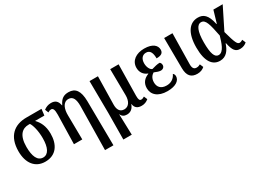

<svg xmlns="http://www.w3.org/2000/svg" viewBox="-27 -1253 2979 2195"><g transform="rotate(-30 1462.5 -155.5)"><path d="M248 10C393 10 459 -97 459 -238C459 -344 422 -406 377 -453H500L510 -536H310C151 -536 39 -446 39 -246C39 -89 116 10 248 10ZM250 -44C176 -44 143 -122 143 -244C143 -404 213 -453 290 -453H309C331 -421 355 -341 355 -239C355 -116 319 -44 250 -44Z M903 236H1014L1008 -351C1006 -487 961 -547 871 -547C809 -547 769 -524 736 -453H733C722 -513 693 -540 636 -540C598 -540 566 -527 540 -506L558 -461C575 -472 588 -476 600 -476C627 -476 639 -452 638 -384L629 0H739L735 -318C733 -402 759 -480 831 -480C891 -480 912 -428 912 -343Z M1145 236H1256L1248 -37H1250C1263 -5 1288 10 1325 10C1376 10 1409 -20 1426 -70H1428C1435 -16 1468 7 1522 7C1558 7 1586 -5 1613 -27L1594 -72C1581 -63 1565 -57 1553 -57C1529 -57 1521 -73 1521 -125L1528 -536H1417L1421 -191C1422 -113 1389 -57 1329 -57C1267 -57 1247 -106 1248 -166L1255 -536H1144L1148 -112Z M1861 10C1974 10 2029 -36 2029 -91C2029 -111 2020 -124 2010 -131C1985 -77 1941 -51 1885 -51C1807 -51 1774 -96 1774 -154C1774 -213 1805 -242 1828 -256C1862 -241 1891 -232 1911 -232C1941 -232 1961 -252 1961 -277C1961 -297 1952 -311 1942 -317C1912 -317 1873 -307 1836 -296C1810 -304 1786 -347 1786 -398C1786 -458 1816 -495 1865 -495C1922 -495 1938 -443 1938 -378C2008 -377 2029 -403 2029 -442C2029 -494 1985 -546 1869 -546C1765 -546 1684 -493 1684 -398C1684 -339 1716 -295 1768 -276V-272C1716 -253 1670 -213 1670 -138C1670 -54 1733 10 1861 10Z M2256 9C2299 9 2329 -6 2351 -26L2332 -71C2315 -62 2303 -57 2282 -57C2248 -57 2231 -80 2232 -132L2239 -536H2129L2132 -136C2133 -36 2174 9 2256 9Z M2555 10C2640 10 2682 -55 2707 -131H2712C2733 -27 2762 7 2821 7C2859 7 2889 -7 2911 -27L2892 -72C2878 -63 2863 -57 2851 -57C2821 -57 2805 -85 2760 -251L2902 -536H2779L2732 -376H2727C2700 -510 2648 -546 2578 -546C2467 -546 2393 -451 2393 -257C2393 -65 2461 10 2555 10ZM2573 -55C2521 -55 2497 -118 2497 -266C2497 -410 2529 -482 2584 -482C2643 -482 2661 -408 2694 -243C2670 -161 2639 -55 2573 -55Z"/></g></svg>

Font: Noto Serif Condensed Medium
Style: Regular
Weight: 500
Width: 3
Designer: Monotype Design Team
Foundry: Monotype Imaging Inc.
Version: Version 2.015